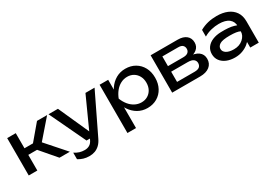

<svg xmlns="http://www.w3.org/2000/svg" viewBox="25 -1460 3564 2519"><g transform="rotate(-30 1807.0 -200.5)"><path d="M69 0V-566H199V0ZM535 0 287 -289 521 -566H674L435 -291L692 0ZM142 -337H404V-237H142Z M890 179Q840 179 799.5 166.5Q759 154 724 132V33Q762 57 796.5 68Q831 79 874 79Q915 79 947 60.5Q979 42 1000 -4L1255 -566H1393L1100 40Q1076 90 1043.5 120.5Q1011 151 972.5 165Q934 179 890 179ZM955 -18 695 -566H838L1084 -18Z M1469 -566H1599V-369L1593 -349V-235L1599 -200V165H1469ZM1549 -283Q1568 -373 1612 -439.5Q1656 -506 1720.5 -543Q1785 -580 1864 -580Q1947 -580 2011 -542.5Q2075 -505 2111 -438.5Q2147 -372 2147 -283Q2147 -195 2111 -128Q2075 -61 2011 -23.5Q1947 14 1864 14Q1785 14 1721 -23Q1657 -60 1612.5 -127Q1568 -194 1549 -283ZM2015 -283Q2015 -340 1991.5 -383.5Q1968 -427 1927 -451.5Q1886 -476 1833 -476Q1780 -476 1733.5 -451.5Q1687 -427 1652 -383.5Q1617 -340 1595 -283Q1617 -226 1652 -182.5Q1687 -139 1733.5 -114.5Q1780 -90 1833 -90Q1886 -90 1927 -114.5Q1968 -139 1991.5 -182.5Q2015 -226 2015 -283Z M2242 0V-283V-566H2652Q2734 -566 2780.5 -528Q2827 -490 2827 -423Q2827 -361 2780.5 -323.5Q2734 -286 2651 -279L2661 -303Q2759 -301 2811 -263Q2863 -225 2863 -156Q2863 -83 2810.5 -41.5Q2758 0 2665 0ZM2368 -32 2318 -90H2632Q2685 -90 2708.5 -110.5Q2732 -131 2732 -168Q2732 -201 2705.5 -223Q2679 -245 2617 -245H2318V-329H2598Q2649 -329 2672.5 -349.5Q2696 -370 2696 -403Q2696 -435 2675.5 -455.5Q2655 -476 2607 -476H2319L2368 -533V-283Z M3424 -322Q3424 -394 3373.5 -435Q3323 -476 3220 -476Q3165 -476 3106 -462Q3047 -448 2993 -416V-517Q3052 -550 3114.5 -565Q3177 -580 3248 -580Q3340 -580 3408.5 -551Q3477 -522 3515.5 -465Q3554 -408 3554 -323V0H3425ZM3190 -368Q3315 -372 3386.5 -351Q3458 -330 3465 -317.5Q3472 -305 3472 -178Q3472 -153 3452 -120Q3432 -87 3395 -56.5Q3358 -26 3306 -6Q3254 14 3190 14Q3120 14 3064.5 -9Q3009 -32 2977 -75Q2945 -118 2945 -177Q2945 -236 2977.5 -278.5Q3010 -321 3065.5 -343.5Q3121 -366 3190 -368ZM3077 -179Q3077 -138 3117.5 -112.5Q3158 -87 3230 -87Q3315 -87 3369.5 -135.5Q3424 -184 3424 -247Q3380 -271 3269.5 -271Q3159 -271 3118 -245.5Q3077 -220 3077 -179Z"/></g></svg>

Font: Bounded
Style: Regular
Weight: 400
Designer: Vlad Churkin
Version: Version 1.0